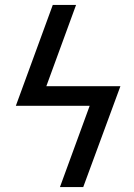

<svg xmlns="http://www.w3.org/2000/svg" viewBox="-20 -755 540 775"><path d="M222 0 342 -328H44L193 -735H287L167 -407H466L316 0Z"/></svg>

Font: Iosevka Curly Medium Oblique
Style: Regular
Weight: 500
Italic angle: -9°
Monospace: yes
Designer: Belleve Invis
Foundry: Belleve Invis
Version: Version 11.1.0; ttfautohint (v1.8.3)